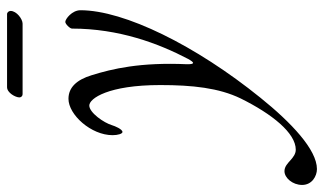

<svg xmlns="http://www.w3.org/2000/svg" viewBox="-306 -421 918 544"><g transform="rotate(-90 153.0 -149.0)"><path d="M158 -544H358C371 -544 394 -561 394 -578C394 -583 390 -588 385 -588H178C162 -588 149 -564 149 -553C149 -548 153 -544 158 -544ZM-54 290C1 290 78 217 148 130C296 -53 396 -256 396 -380C396 -404 371 -423 363 -423C357 -423 344 -410 344 -404C344 -271 302 -159 258 -75C253 -66 249 -61 247 -61C244 -61 243 -66 243 -78C249 -211 230 -290 212 -348C199 -391 177 -414 145 -414C100 -414 42 -350 42 -289C42 -274 46 -261 51 -261C59 -261 68 -283 70 -290C77 -314 106 -355 126 -355C146 -355 184 -301 184 -154C184 -63 176 12 146 74C102 163 48 230 1 230C-11 230 -20 223 -29 215C-38 207 -47 198 -60 198C-79 198 -99 221 -99 248C-99 276 -74 290 -54 290Z"/></g></svg>

Font: EB Garamond
Style: Italic
Weight: 400
Italic angle: -17.2°
Designer: Georg Duffner and Octavio Pardo
Foundry: Georg Duffner
Version: Version 1.000;PS 001.000;hotconv 1.0.88;makeotf.lib2.5.64775